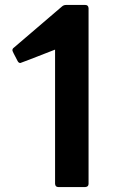

<svg xmlns="http://www.w3.org/2000/svg" viewBox="-20 -754 470 774"><path d="M324 0H215Q203 0 202 -13V-554Q64 -500 62 -500Q55 -500 51 -508Q30 -547 30 -551Q30 -558 36 -562L230 -728Q237 -734 246 -734H324Q336 -734 337 -721V-13Q337 -1 324 0Z"/></svg>

Font: YamahaIndonesia935. App
Style: Bold
Weight: 700
Designer: Dalton Maag Ltd
Foundry: Dalton Maag Ltd
Version: Version 1.002; January 01, 2024; Regular/Italic